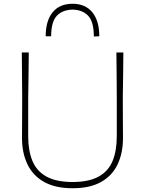

<svg xmlns="http://www.w3.org/2000/svg" viewBox="-20 -992 772 1021"><path d="M366 9Q273.5 9 214 -24.8Q154.5 -58.5 125.8 -118.8Q97 -179 97 -258Q97 -291 97.5 -350.5Q98 -410 98 -475Q97.5 -540 97 -596.2Q96.5 -652.5 96 -713H133Q132.5 -652.5 131.8 -596.5Q131 -540.5 130 -475V-267Q130 -190.5 152.5 -136.2Q175 -82 226.8 -53.2Q278.5 -24.5 366 -24Q453.5 -24.5 505 -53.2Q556.5 -82 578.8 -136.2Q601 -190.5 601 -268V-475Q600.5 -540.5 600.2 -596.5Q600 -652.5 599 -713H636Q635.5 -652.5 634.8 -596.5Q634 -540.5 633 -475Q633 -410 633.5 -350.5Q634 -291 634 -258Q634 -179 605.8 -118.8Q577.5 -58.5 518.2 -24.8Q459 9 366 9ZM479 -798Q479 -875.5 449.5 -907.5Q420 -939.5 366 -941Q311.5 -939.5 281.8 -907.5Q252 -875.5 252 -799H223Q223 -881.5 260 -926.8Q297 -972 366 -972Q433.5 -972 470.8 -926.8Q508 -881.5 508 -799Z"/></svg>

Font: Commissioner Loud Thin
Style: Regular
Weight: 100
Designer: Kostas Bartsokas
Foundry: Kostas Bartsokas
Version: Version 1.000; ttfautohint (v1.8.3)